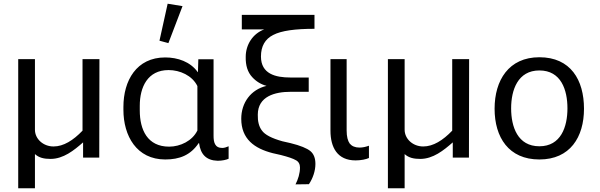

<svg xmlns="http://www.w3.org/2000/svg" viewBox="-20 -848 3228 1033"><path d="M268 -60C212 -60 168 -101 168 -150V-530H78V165H168V-19C190 1 217 7 252 7C321 7 378 -39 427 -82V0H514L515 -530H424V-145C374 -93 322 -60 268 -60Z M869 10C946 10 1005 -13 1049 -78H1051C1059 -18 1089 15 1151 17C1174 17 1198 12 1210 6V-61C1199 -56 1186 -52 1176 -52C1135 -52 1129 -84 1129 -118V-529H1047L1045 -460H1044C1004 -516 936 -539 869 -539C714 -539 644 -414 644 -273V-257C644 -117 715 10 869 10ZM890 -59C773 -59 732 -150 732 -254V-279C732 -379 774 -471 887 -471C948 -471 1014 -442 1042 -385V-146C1015 -90 950 -59 890 -59ZM886 -616 962 -815 882 -828 838 -629Z M1570 144 1642 143C1663 112 1677 72 1677 34C1677 3 1668 -20 1650 -35C1632 -50 1596 -65 1543 -78L1499 -88C1442 -104 1405 -123 1389 -146C1373 -167 1366 -196 1367 -231C1367 -330 1460 -354 1542 -354H1641V-431H1542C1463 -431 1384 -450 1384 -544C1384 -599 1406 -638 1450 -660C1494 -683 1568 -693 1672 -693V-768H1281V-690H1402C1340 -667 1302 -608 1302 -542C1301 -496 1312 -460 1337 -433C1358 -410 1384 -394 1414 -386C1329 -366 1278 -295 1278 -209C1278 -100 1349 -49 1447 -24L1491 -14C1530 -4 1557 5 1572 14C1586 21 1594 35 1594 53C1594 85 1584 116 1570 144Z M1893 15C1923 15 1950 9 1965 2V-64C1948 -58 1932 -54 1914 -54C1890 -54 1873 -62 1862 -75C1851 -90 1845 -113 1845 -146V-530H1758V-145C1758 -55 1795 15 1893 15Z M2257 -60C2201 -60 2157 -101 2157 -150V-530H2067V165H2157V-19C2179 1 2206 7 2241 7C2310 7 2367 -39 2416 -82V0H2503L2504 -530H2413V-145C2363 -93 2311 -60 2257 -60Z M2882 10C3047 10 3122 -110 3122 -263C3122 -418 3050 -540 2882 -540C2717 -540 2641 -416 2641 -263C2641 -109 2717 10 2882 10ZM2882 -61C2765 -61 2730 -166 2730 -265C2730 -364 2766 -469 2882 -469C2999 -469 3033 -364 3033 -265C3033 -166 2998 -61 2882 -61Z"/></svg>

Font: Cheyenne Sans
Style: Regular
Weight: 400
Designer: The Public Sans project authors (U.S. Web Design System), Libre Franklin designed by Pablo Impallari and Rodrigo Fuenzal
Foundry: The Cheyenne Sans Project Authors
Version: Version 2.007